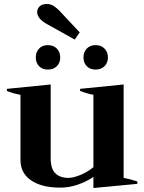

<svg xmlns="http://www.w3.org/2000/svg" viewBox="-20 -934 726 966"><path d="M167 -874Q167 -890 179.5 -902Q192 -914 216 -914Q236 -914 253 -902Q270 -890 279 -880L381 -771L356 -735L216 -813Q167 -840 167 -874ZM160 -645Q160 -672 176.5 -689.5Q193 -707 221 -707Q249 -707 266 -689.5Q283 -672 283 -645Q283 -618 266 -601Q249 -584 221 -584Q193 -584 176.5 -601Q160 -618 160 -645ZM400 -645Q400 -672 416.5 -689.5Q433 -707 461 -707Q489 -707 506 -689.5Q523 -672 523 -645Q523 -618 506 -601Q489 -584 461 -584Q433 -584 416.5 -601Q400 -618 400 -645ZM671 -21V-9L450 12V-44Q415 -20 371.5 -5Q328 10 283 10Q190 10 136.5 -26.5Q83 -63 83 -129V-457Q49 -463 15 -476V-487L235 -509V-139Q235 -85 258.5 -62Q282 -39 324 -39Q348 -39 384 -53.5Q420 -68 450 -93V-457Q418 -463 383 -476V-487L602 -509V-39Q632 -34 671 -21Z"/></svg>

Font: Trirong Bold
Style: Regular
Weight: 700
Designer: Katatrad Team
Foundry: CadsonDemak
Version: Version 1.000